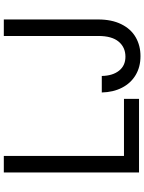

<svg xmlns="http://www.w3.org/2000/svg" viewBox="107 -867 768 1022"><g transform="rotate(-90 491.0 -356.0)"><path d="M84 -719.7H171.9V-80.1H475.6V0H84ZM509.8 -198.2H597.7Q598.6 -140.6 625.7 -106.4Q652.8 -72.3 700.2 -72.3Q750 -72.3 780.3 -108.4Q810.5 -144.5 810.5 -215.8V-719.7H898.4V-217.8Q898.4 -145 873 -94Q847.7 -43 803.5 -17.6Q759.3 7.8 703.1 7.8Q645.5 7.8 602.3 -18.1Q559.1 -43.9 535.2 -90.6Q511.2 -137.2 509.8 -198.2Z"/></g></svg>

Font: Reddit Sans Chocolate
Style: Regular
Weight: 400
Designer: Stephen Hutchings
Foundry: Reddit
Version: Version 1.013